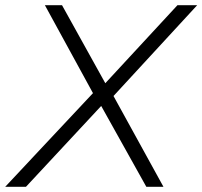

<svg xmlns="http://www.w3.org/2000/svg" viewBox="-45 -720 780 740"><path d="M519 0 337 -326 327 -336 128 -700H194L371 -381L382 -369L585 0ZM-25 0 318 -366 350 -317 55 0ZM375 -331 344 -381 639 -700H715Z"/></svg>

Font: REM ExtraLight
Style: Italic
Weight: 250
Italic angle: -11°
Designer: Octavio Pardo
Foundry: Ashler Design
Version: Version 1.005;gftools[0.9.28]